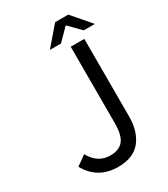

<svg xmlns="http://www.w3.org/2000/svg" viewBox="-200 -900 878 1003"><g transform="rotate(-30 238.5 -398.0)"><path d="M203.6 -60.1Q257.3 -60.1 282.5 -91.3Q307.6 -122.6 307.6 -195.8V-655.8H389.6V-188Q389.6 -97.2 345.7 -42.5Q301.8 12.2 210 12.2Q86.9 12.2 28.8 -92.8L87.4 -134.3Q109.9 -95.7 138.4 -77.9Q167 -60.1 203.6 -60.1ZM301.3 -807.6H380.4L476.6 -695.8H409.7L342.8 -763.7H338.9L272 -695.8H205.1Z"/></g></svg>

Font: Varta
Style: Regular
Weight: 400
Designer: Joana Correia, Viktoriya Grabowska, Eben Sorkin
Foundry: Sorkin Type
Version: Version 1.002; ttfautohint (v1.3) -l 8 -r 24 -G 200 -x 12 -H